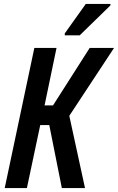

<svg xmlns="http://www.w3.org/2000/svg" viewBox="-20 -958 601 978"><path d="M4 0 155 -714H268L207 -421H250L437 -714H561L333 -368L413 0H295L231 -321H185L117 0ZM310 -788 417 -938H543L542 -930L386 -778H310Z"/></svg>

Font: Noto Sans ExtraCondensed SemiBold
Style: Italic
Weight: 600
Width: 2
Italic angle: -12°
Designer: Monotype Design Team
Foundry: Monotype Imaging Inc.
Version: Version 2.013; ttfautohint (v1.8.4.7-5d5b)